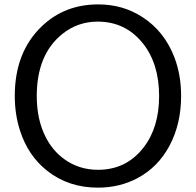

<svg xmlns="http://www.w3.org/2000/svg" viewBox="-20 -821 900 882"><path d="M431.6 -800.8Q545.9 -800.8 636.2 -741.2Q734.9 -676.8 780.8 -558.6Q812 -477.1 812 -380.4Q812 -252.4 759.3 -152.8Q706.1 -52.2 609.4 -1.5Q528.3 41 429.7 41Q295.4 41 197.8 -35.6Q108.9 -105 71.8 -221.7Q47.9 -295.4 47.9 -380.4Q47.9 -581.5 171.9 -700.2Q276.9 -800.8 431.6 -800.8ZM428.7 -721.7Q337.4 -721.7 267.1 -665.5Q148.9 -571.3 148.9 -379.9Q148.9 -272 189.5 -191.9Q221.7 -128.4 275.4 -89.8Q342.8 -41 430.2 -41Q560.5 -41 639.6 -143.6Q710.9 -235.4 710.9 -379.9Q710.9 -528.8 635.7 -622.6Q556.2 -721.7 428.7 -721.7Z"/></svg>

Font: BIZ UDPGothic
Style: Regular
Weight: 400
Designer: TypeBank Co., Ltd.
Foundry: Morisawa Inc.
Version: Version 1.051